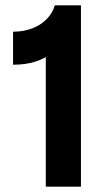

<svg xmlns="http://www.w3.org/2000/svg" viewBox="-20 -701 399 721"><path d="M152 -566 199 -535Q192 -516 170 -498.5Q148 -481 112.5 -469.5Q77 -458 29 -458V-582Q68 -582 100 -594Q132 -606 154.5 -628.5Q177 -651 186 -681H284V0H152Z"/></svg>

Font: Gabarito SemiBold
Style: Regular
Weight: 600
Designer: Leandro Assis / Alvaro Franca / Felipe Casaprima
Foundry: Naipe Foundry
Version: Version 1.000